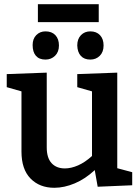

<svg xmlns="http://www.w3.org/2000/svg" viewBox="-20 -881 667 912"><path d="M537 -82 608 -63V-1L444 6L430 -73Q385 -31 335 -10Q285 11 238 11Q168 11 125 -33Q82 -77 82 -161V-447L12 -467V-529L202 -536V-181Q202 -131 225 -106Q248 -81 288 -81Q318 -81 351 -95.5Q384 -110 417 -140V-447L347 -467V-529L537 -536ZM135 -667Q135 -697 152.5 -714.5Q170 -732 196 -732Q226 -732 243 -714Q260 -696 260 -665Q260 -634 241.5 -616Q223 -598 196 -598Q166 -598 150.5 -616Q135 -634 135 -667ZM347 -665Q347 -696 364.5 -714Q382 -732 409 -732Q438 -732 455 -714Q472 -696 472 -665Q472 -634 454 -616Q436 -598 409 -598Q380 -598 364 -615.5Q348 -633 347 -665ZM160 -861H449V-776H160Z"/></svg>

Font: Bitter Pro SemiBold
Style: Regular
Weight: 600
Designer: Sol Matas, and Bitter project Authors
Foundry: Sol Matas
Version: Version 1.010